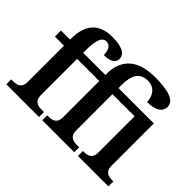

<svg xmlns="http://www.w3.org/2000/svg" viewBox="-148 -1057 1342 1342"><g transform="rotate(45 523.5 -385.5)"><path d="M22 0H345V-49H321C286 -49 246 -57 246 -116V-476H465V-116C465 -57 425 -49 390 -49H377V0H693V-49H670C635 -49 595 -57 595 -116V-476H814V-115C814 -57 773 -49 738 -49H730V0H1031V-49H1019C984 -49 944 -57 944 -116V-536H595V-569C595 -663 625 -718 704 -718C785 -718 805 -646 805 -608C891 -608 931 -639 931 -685C931 -739 873 -771 723 -771C545 -771 465 -687 465 -543V-536H246V-555C246 -666 265 -707 306 -707C348 -707 359 -661 359 -626C419 -626 456 -645 456 -686C456 -721 427 -759 313 -759C182 -759 116 -687 116 -546V-536H26V-476H116V-116C116 -57 76 -49 41 -49H22Z"/></g></svg>

Font: Noto Serif SemiBold
Style: Regular
Weight: 600
Designer: Monotype Design Team
Foundry: Monotype Imaging Inc.
Version: Version 2.013